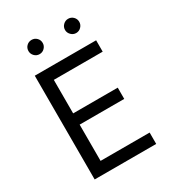

<svg xmlns="http://www.w3.org/2000/svg" viewBox="-210 -1007 1013 1122"><g transform="rotate(-30 296.0 -445.5)"><path d="M93.3 -700H507.3V-623.3H177.5V-397.2H478.3V-321.3H177.5V-76.7H508.5V0H93.3ZM380 -842.8Q380 -862.8 394.4 -876.8Q408.8 -890.8 428 -890.8Q448 -890.8 462 -876.8Q476 -862.8 476 -842.8Q476 -823.6 462 -809.2Q448 -794.8 428 -794.8Q408.8 -794.8 394.4 -809.2Q380 -823.6 380 -842.8ZM133.3 -842.8Q133.3 -863 147.2 -876.9Q161.2 -890.8 181.3 -890.8Q201.5 -890.8 215.4 -876.9Q229.3 -863 229.3 -842.8Q229.3 -823.5 215.4 -809.2Q201.5 -794.8 181.3 -794.8Q161.2 -794.8 147.2 -809.2Q133.3 -823.5 133.3 -842.8Z"/></g></svg>

Font: Oak Sans Light
Style: Regular
Weight: 400
Designer: Erik Kennedy, Walven
Foundry: Erik Kennedy, Walven
Version: Version 1.100;Glyphs 3.1.2 (3151)